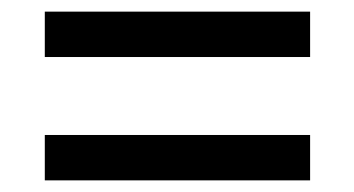

<svg xmlns="http://www.w3.org/2000/svg" viewBox="-20 -522 609 330"><path d="M57 -424V-502H513V-424ZM57 -212V-290H513V-212Z"/></svg>

Font: Noto Serif Armenian Black
Style: Regular
Weight: 900
Version: Version 2.007